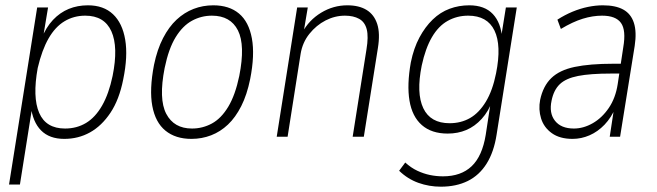

<svg xmlns="http://www.w3.org/2000/svg" viewBox="-20 -515 2473 723"><path d="M14 180 120 -487H161L141 -367H135Q153 -412 179.5 -440Q206 -468 239 -481.5Q272 -495 311 -495Q370 -495 405.5 -461.5Q441 -428 451.5 -365.5Q462 -303 444 -216Q429 -140 396 -90.5Q363 -41 319 -16.5Q275 8 222 8Q166 8 134.5 -24Q103 -56 96 -116H102L55 180ZM225 -31Q269 -31 304 -52Q339 -73 364.5 -117.5Q390 -162 404 -229Q426 -338 399.5 -397Q373 -456 301 -456Q258 -456 223 -435Q188 -414 163 -370.5Q138 -327 122 -259Q102 -149 127.5 -90Q153 -31 225 -31Z M701 8Q641 8 603 -23Q565 -54 553.5 -116Q542 -178 560 -271Q572 -329 594 -371.5Q616 -414 645 -441Q674 -468 709 -481.5Q744 -495 783 -495Q843 -495 880 -464Q917 -433 928.5 -370.5Q940 -308 922 -217Q910 -158 888.5 -115.5Q867 -73 838.5 -46Q810 -19 775 -5.5Q740 8 701 8ZM703 -31Q743 -31 778 -50Q813 -69 839.5 -113Q866 -157 881 -229Q904 -345 876 -400.5Q848 -456 778 -456Q738 -456 703 -437Q668 -418 641.5 -375Q615 -332 600 -259Q577 -142 606 -86.5Q635 -31 703 -31Z M1022 0 1099 -487H1139L1123 -392H1118Q1143 -439 1189 -467Q1235 -495 1288 -495Q1332 -495 1360.5 -477.5Q1389 -460 1400.5 -424.5Q1412 -389 1403 -334L1350 0H1308L1360 -329Q1368 -377 1361 -404.5Q1354 -432 1332.5 -444Q1311 -456 1279 -456Q1241 -456 1206 -438Q1171 -420 1145 -387.5Q1119 -355 1112 -312L1063 0Z M1640 188Q1596 188 1555.5 173.5Q1515 159 1483 128L1506 97Q1528 117 1551.5 128Q1575 139 1599 144Q1623 149 1648 149Q1716 149 1756 111Q1796 73 1809 -7L1829 -138H1835Q1820 -96 1794 -67.5Q1768 -39 1736 -25.5Q1704 -12 1666 -12Q1605 -12 1568.5 -44Q1532 -76 1522 -136Q1512 -196 1527 -280Q1538 -334 1559.5 -374Q1581 -414 1609.5 -441.5Q1638 -469 1673 -482Q1708 -495 1747 -495Q1805 -495 1836 -462Q1867 -429 1871 -369H1866L1885 -487H1926L1850 -8Q1840 57 1812.5 101Q1785 145 1741.5 166.5Q1698 188 1640 188ZM1673 -51Q1716 -51 1750 -70.5Q1784 -90 1809.5 -132Q1835 -174 1848 -239Q1869 -344 1842 -400Q1815 -456 1743 -456Q1701 -456 1666 -436.5Q1631 -417 1606.5 -375Q1582 -333 1568 -268Q1547 -164 1574 -107.5Q1601 -51 1673 -51Z M2136 8Q2088 8 2058 -13.5Q2028 -35 2017.5 -69Q2007 -103 2014 -139Q2025 -191 2056 -221Q2087 -251 2144 -263Q2201 -275 2290 -275H2327L2321 -238H2280Q2203 -238 2157 -229Q2111 -220 2088 -198Q2065 -176 2057 -136Q2047 -89 2070 -60Q2093 -31 2141 -31Q2177 -31 2212 -51Q2247 -71 2272.5 -108.5Q2298 -146 2306 -198L2327 -337Q2338 -401 2318.5 -428.5Q2299 -456 2247 -456Q2212 -456 2174.5 -444.5Q2137 -433 2092 -406L2079 -441Q2107 -459 2136 -471Q2165 -483 2194 -489Q2223 -495 2250 -495Q2298 -495 2327 -479Q2356 -463 2367 -429Q2378 -395 2370 -342L2315 0H2276L2293 -112H2299Q2282 -72 2256.5 -45.5Q2231 -19 2200 -5.5Q2169 8 2136 8Z"/></svg>

Font: Nunito Sans 10pt Condensed ExtraLight
Style: Italic
Weight: 250
Width: 3
Italic angle: -9°
Designer: Vernon Adams
Foundry: Vernon Adams
Version: Version 3.101;gftools[0.9.27]